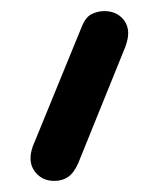

<svg xmlns="http://www.w3.org/2000/svg" viewBox="-20 -22 299 346"><path d="M168 -2Q187 -2 199 9.5Q211 21 211 38Q211 48 206 62L121 272Q113 290 102.5 297Q92 304 78 304Q59 304 47 292Q35 280 35 263Q35 258 36 253Q37 248 39 242L127 27Q134 9 145 3.5Q156 -2 168 -2Z"/></svg>

Font: Comfortaa Medium
Style: Regular
Weight: 500
Designer: Johan Aakerlund
Foundry: Johan Aakerlund
Version: Version 3.104; ttfautohint (v1.8.1.43-b0c9)